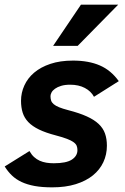

<svg xmlns="http://www.w3.org/2000/svg" viewBox="-23 -786 534 821"><path d="M103 -140.1Q111.8 -124.5 122.8 -114.5Q133.8 -104.5 147 -98.6Q160.2 -92.8 175.3 -90.3Q190.4 -87.9 207 -87.9Q260.3 -87.9 284.2 -103.5Q308.1 -119.1 308.1 -144Q308.1 -154.3 304.9 -162.4Q301.8 -170.4 292 -177.7Q282.2 -185.1 263.9 -192.1Q245.6 -199.2 215.8 -207Q172.4 -218.3 143.8 -232.2Q115.2 -246.1 98.1 -263.9Q81.1 -281.7 74 -304.2Q66.9 -326.7 66.9 -355Q66.9 -389.2 81.1 -420.4Q95.2 -451.7 123 -475.3Q150.9 -499 192.4 -512.9Q233.9 -526.9 289.1 -526.9Q356.4 -526.9 404.1 -506.1Q451.7 -485.4 484.9 -439L378.9 -372.1Q366.2 -396 339.8 -409.9Q313.5 -423.8 276.9 -423.8Q254.4 -423.8 238.5 -418.9Q222.7 -414.1 212.4 -406.7Q202.1 -399.4 197.5 -390.9Q192.9 -382.3 192.9 -375Q192.9 -364.3 195.6 -356Q198.2 -347.7 206.5 -340.6Q214.8 -333.5 229.7 -327.4Q244.6 -321.3 269 -314.9Q316.4 -302.7 348.1 -288.3Q379.9 -273.9 398.9 -255.9Q418 -237.8 426 -215.1Q434.1 -192.4 434.1 -163.1Q434.1 -125 418.9 -92.5Q403.8 -60.1 374.3 -36.1Q344.7 -12.2 301 1.5Q257.3 15.1 200.2 15.1Q157.2 15.1 125.2 9.3Q93.3 3.4 69.3 -7.8Q45.4 -19 28.1 -35.6Q10.7 -52.2 -2.9 -74.2ZM309.1 -589.8H204.1L323.2 -766.1H482.4Z"/></svg>

Font: Lorenzo Sans
Style: Bold Italic
Weight: 700
Italic angle: -12°
Foundry: Intel Corporation
Version: Version 1.00; ttfautohint (v1.5)